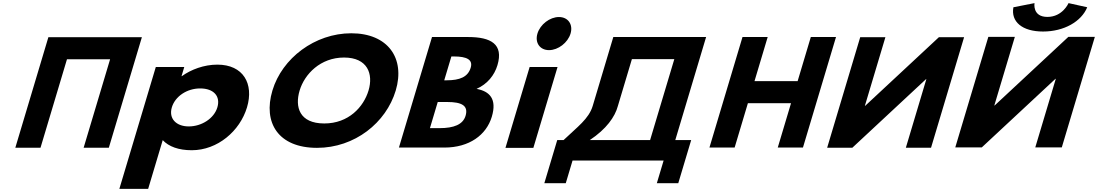

<svg xmlns="http://www.w3.org/2000/svg" viewBox="-20 -938 6965 1218"><path d="M404.8 -561.9H678.4L510.6 -0.9H670.4L880.1 -702.1H720.3H446.7H286.9L77.2 -0.9H237Z M1546.9 -257C1591.8 -407 1523 -528 1358.9 -528C1274.2 -528 1192.3 -497 1133.8 -455H1131.6L1148.9 -513H968.4L737.2 260H919.9L1012.3 -49C1050.9 -8 1113 15 1196.5 15C1360.5 15 1502 -107 1546.9 -257ZM1358.9 -257C1337.7 -186 1258.6 -136 1177.5 -136C1097.6 -136 1048.9 -186 1070.1 -257C1091.1 -327 1166.1 -377 1249.6 -377C1336.7 -377 1379.8 -327 1358.9 -257Z M1708.2 -363.9C1647 -159.1 1745.6 -0.1 1991.1 -0.1C2230.3 -0.1 2429.2 -159.1 2490.5 -363.9C2551.7 -568.8 2440.9 -726.9 2208.4 -726.9C1977.5 -726.9 1769.5 -568.8 1708.2 -363.9ZM1880.8 -363.9C1912.1 -468.5 2013.3 -573 2162.4 -573C2312.6 -573 2349.2 -468.5 2317.9 -363.9C2286.6 -259.4 2191.6 -154.8 2037.3 -154.8C1878.9 -154.8 1849.5 -259.4 1880.8 -363.9Z M2720.5 -703.1 2510.7 -1.9H2799.1C2957.3 -1.9 3065.3 -81.8 3099.9 -197.4C3133.7 -310.4 3086.2 -358.9 3003.2 -374.2C3071.8 -404.8 3116.4 -460 3135.7 -524.6C3175.6 -658.1 3093.9 -703.1 2950.2 -703.1ZM2798.1 -428.6 2843.4 -579.9H2858.8C2943.2 -579.9 2981 -558.6 2966 -508.5C2948.5 -449.8 2896.9 -428.6 2813.6 -428.6ZM2707.4 -125.1 2756.9 -290.9H2817.6C2909.2 -290.9 2952.7 -267.9 2933.4 -203.3C2916.8 -148.1 2859.6 -125.1 2768 -125.1Z M3525.8 -830C3467.8 -830 3406.7 -783 3389.4 -725C3372 -667 3404.9 -620 3462.9 -620C3520.9 -620 3582 -667 3599.4 -725C3616.7 -783 3583.8 -830 3525.8 -830ZM3339.9 -513H3516.9L3363.5 0H3186.5Z M3899.6 -265.4 3988.6 -562.9H4257.7L4104.1 -49.5H3721.6C3826.6 -119.2 3881.2 -196.6 3899.6 -265.4ZM4364.7 -49.5H4263.9L4459.4 -703.2H3870.7L3739.8 -265.4C3715 -183.8 3643.4 -133.7 3555.3 -49.5H3515L3433.1 224.2H3569.1L3612.1 80.5H4189.8L4146.8 224.2H4282.8Z M4724.4 -283.2H4998L4913.9 -1.9H5073.7L5283.4 -703.1H5123.6L5040 -423.5H4766.4L4850 -703.1H4690.2L4480.5 -1.9H4640.3Z M5856.6 -436.1H5854.6L5387.1 -0.9H5227.3L5437 -702.1H5596.8L5466.6 -266.9H5468.7L5936.2 -702.1H6096L5886.3 -0.9H5726.5Z M6758.6 -918.2C6758.6 -918.2 6721.1 -830.7 6624.4 -830.7C6527.8 -830.7 6542.6 -918.2 6542.6 -918.2L6408.8 -891.9C6391.8 -800.9 6464 -738 6596.7 -738C6729.4 -738 6839.7 -800.9 6877.1 -891.9ZM6677.7 -438H6675.6L6208.1 -2.8H6040L6249.7 -704H6417.9L6287.7 -268.8H6289.8L6757.3 -704H6925.4L6715.7 -2.8H6547.5Z"/></svg>

Font: Hussar
Style: BdSuprExtOblThree
Weight: 700
Foundry: Cannot Into Space Fonts
Version: Version 2.00